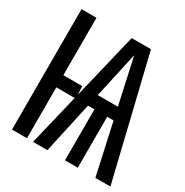

<svg xmlns="http://www.w3.org/2000/svg" viewBox="-163 -840 940 974"><g transform="rotate(30 307.5 -353.0)"><path d="M614.9 0H526.7L461 -298.5H423.6V0H348.7V-298.5H311.3L245.6 0H161.5L233.3 -298.5H125.6V-0.5H37.9V-706.2H125.6V-369.7H236.4L238.5 -319.5L331.8 -706.2H444.6ZM386.2 -637.4 327.2 -369.7H445.1Z"/></g></svg>

Font: Fira Code Fixed
Style: Regular
Weight: 400
Monospace: yes
Designer: Carrois Corporate, Edenspiekermann AG, Nikita Prokopov
Foundry: Carrois Corporate, Edenspiekermann AG, Nikita Prokopov
Version: Version 5.002